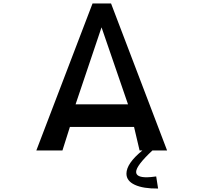

<svg xmlns="http://www.w3.org/2000/svg" viewBox="-20 -869 1176 1110"><path d="M828 156Q848 156 883 151Q891 202 894 221Q808 222 759.5 199.5Q711 177 711 135Q711 76 803 1H787L755 -135H384L341 1H190L515 -849H622L946 1H861Q767 89 767 125Q767 156 828 156ZM417 -266H720L567 -711Z"/></svg>

Font: OpenDyslexic
Style: Regular
Weight: 400
Designer: Abbie Gonzalez
Version: Version 0.920;hotconv 1.0.109;makeotfexe 2.5.65596